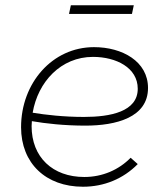

<svg xmlns="http://www.w3.org/2000/svg" viewBox="-20 -703 636 729"><path d="M295 6C375 6 448 -24 503 -80L476 -104C431 -58 369 -31 300 -31C180 -31 100 -106 100 -224L101 -243C153 -234 224 -226 304 -226C421 -226 542 -257 542 -369C542 -470 444 -524 337 -524C178 -524 60 -387 60 -220C60 -83 154 6 295 6ZM242 -650H481L488 -683H249ZM104 -275C124 -392 211 -487 333 -487C421 -487 503 -446 503 -366C503 -279 399 -259 299 -259C222 -259 153 -267 104 -275Z"/></svg>

Font: Fixel Display 20240404 ExLight
Style: Italic
Weight: 200
Italic angle: -10°
Designer: AlfaBravo + MacPaw
Foundry: Kyrylo Tkachov, Marchela Mozhyna, Serhii Makarenko, Maria Weinstein, Zakhar Kryvoshyya
Version: Version 1.211;Glyphs 3.2 (3225)